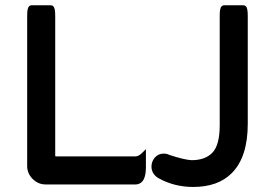

<svg xmlns="http://www.w3.org/2000/svg" viewBox="-20 -703 1058 742"><path d="M565.4 -59.6Q565.4 -78.6 578.1 -93.8Q591.8 -109.4 612.3 -109.4Q625 -109.4 633.8 -104.5Q693.4 -85 720.7 -84Q773.4 -84 801.3 -113.5Q829.1 -143.1 829.1 -218.8V-641.6Q829.1 -656.7 830.3 -663.3Q831.5 -669.9 832.8 -673.1Q834 -676.3 836.4 -678.2Q840.3 -682.6 845.7 -682.6H920.9Q926.3 -682.6 930.2 -678.7Q934.1 -674.8 935.8 -665.8Q937.5 -656.7 937.5 -641.6V-224.6Q937.5 -95.7 875.5 -33.7Q822.3 19.5 726.6 19.5Q652.8 19.5 591.3 -15.1Q565.4 -31.2 565.4 -59.6ZM85 -61.5V-641.6Q85 -656.7 86.7 -665.8Q88.4 -674.8 92.3 -678.7Q96.2 -682.6 101.6 -682.6H176.8Q182.1 -682.6 186 -678.7Q189.9 -674.8 191.7 -665.8Q193.4 -656.7 193.4 -641.6V-101.6L193.8 -99.1L196.3 -98.6H502.9Q516.1 -98.6 528.8 -111.8L543.9 -126.5V-57.6Q543.9 -26.4 535.6 -10.3Q524.9 9.8 502.9 9.8H156.2Q127.4 9.8 106.2 -11.5Q85 -32.7 85 -61.5Z"/></svg>

Font: YuPearl-SemiBold
Style: SemiBold
Weight: 600
Designer: Max Yao
Foundry: Max-Everyday
Version: Version 1.011; ttfautohint (v1.8.3)